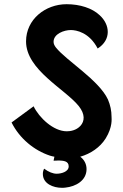

<svg xmlns="http://www.w3.org/2000/svg" viewBox="-20 -735 586 914"><path d="M445 -504C511 -546 504 -618 454 -663C419 -696 361 -715 297 -715C196 -715 104 -643 104 -538C104 -402 289 -312 355 -230C386 -191 383 -158 363 -136C343 -114 314 -110 298 -110C234 -110 166 -175 140 -229L35 -152C73 -76 142 -19 218 6C225 8 232 10 239 11L235 30L261 29C281 30 307 31 307 57C307 83 271 92 250 92C232 92 212 84 190 68C186 76 184 84 184 93C184 140 234 159 274 159C280 159 286 159 292 158C340 153 392 125 392 70C392 46 381 25 362 11C411 -3 456 -33 483 -76C517 -131 511 -171 511 -179C511 -208 505 -235 494 -261C451 -354 296 -446 246 -509C239 -518 235 -527 235 -536C235 -574 285 -592 317 -592C343 -592 405 -581 445 -504Z"/></svg>

Font: Mesarto
Style: Regular
Weight: 700
Designer: Mohamed Gaber
Foundry: Kief Type Foundry
Version: Version 2.020